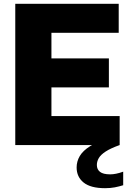

<svg xmlns="http://www.w3.org/2000/svg" viewBox="-20 -760 683 1006"><path d="M60 0V-740H602V-588H249.5V-152H607V0ZM172.5 -302V-454H550.5V-302ZM530.5 226Q455 226 418.2 196.5Q381.5 167 381.5 117.5Q381.5 85.5 398 57.5Q414.5 29.5 452.8 5.5Q491 -18.5 557 -38.5L607 0Q559.5 17 533.5 34Q507.5 51 497.5 68.5Q487.5 86 487.5 104.5Q487.5 127.5 504 140.5Q520.5 153.5 557.5 153.5Q571.5 153.5 588.2 150.2Q605 147 625.5 139.5V210.5Q605 217 582 221.5Q559 226 530.5 226Z"/></svg>

Font: Encode Sans SC ExtraBold
Style: Regular
Weight: 800
Version: Version 3.002